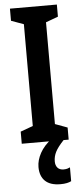

<svg xmlns="http://www.w3.org/2000/svg" viewBox="-62 -747 434 1011"><g transform="rotate(-5 155.0 -242.0)"><path d="M279 0H31V-64L97 -88V-626L31 -650V-714H279V-650L214 -626V-88L279 -64ZM196 108Q196 129 207 141.5Q218 154 239 154Q251 154 259 151.5Q267 149 273 146V219Q264 224 249.5 227Q235 230 216 230Q162 230 135 204Q108 178 108 130Q108 94 128.5 56.5Q149 19 192 -14L252 0Q220 34 208 58Q196 82 196 108Z"/></g></svg>

Font: Noto Sans Devanagari UI ExtraCondensed SemiBold
Style: Regular
Weight: 600
Width: 2
Designer: Jelle Bosma - Monotype Design Team
Foundry: Monotype Imaging Inc.
Version: Version 2.004; ttfautohint (v1.8.4.7-5d5b)